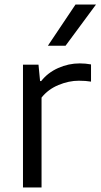

<svg xmlns="http://www.w3.org/2000/svg" viewBox="-20 -828 444 848"><path d="M81.5 -542.5H150L157 -470H162Q191 -507 236.8 -527.5Q282.5 -548 332 -548Q357.5 -548 382 -543.5V-467.5Q359.5 -471.5 328 -471.5Q284 -471.5 238.2 -452.5Q192.5 -433.5 163.5 -397V0H81.5ZM191.5 -626 313.5 -808H404L269.5 -626Z"/></svg>

Font: Encode Sans Semi Expanded
Style: Regular
Weight: 400
Width: 6
Designer: Multiple Designers
Foundry: Impallari Type
Version: Version 2.000